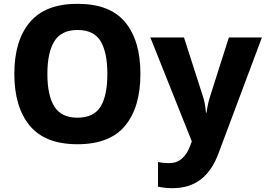

<svg xmlns="http://www.w3.org/2000/svg" viewBox="-20 -745 1391 1005"><path d="M385 10Q216 10 135.5 -87.5Q55 -185 55 -359Q55 -532 136 -628.5Q217 -725 386 -725Q556 -725 635.5 -628.5Q715 -532 715 -358Q715 -184 635 -87Q555 10 385 10ZM385 -129Q471 -129 506.5 -187Q542 -245 542 -358Q542 -471 506.5 -529.5Q471 -588 386 -588Q301 -588 264.5 -529Q228 -470 228 -358Q228 -246 264.5 -187.5Q301 -129 385 -129ZM943 -549 1043 -238Q1053 -209 1058 -155H1061Q1067 -201 1079 -238L1178 -549H1351L1124 57Q1090 149 1030.5 194.5Q971 240 883 240Q843 240 807 232V103Q835 109 866 109Q943 109 977 14L984 -5L767 -549Z"/></svg>

Font: Noto Sans UI ExtraBold
Style: Regular
Weight: 800
Designer: Monotype Design Team
Foundry: Monotype Imaging Inc.
Version: Version 1.001